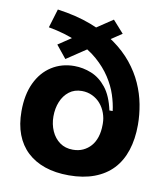

<svg xmlns="http://www.w3.org/2000/svg" viewBox="-82 -782 754 866"><g transform="rotate(10 295.0 -349.0)"><path d="M291 15Q229 15 181 -1.5Q133 -18 99.5 -49.5Q66 -81 48.5 -127Q31 -173 31 -233Q31 -309 56.5 -363Q82 -417 127.5 -446Q173 -475 231 -475Q271 -475 309.5 -459.5Q348 -444 377.5 -407Q407 -370 421 -305H436Q432 -339 419.5 -377.5Q407 -416 382 -454.5Q357 -493 318 -527Q279 -561 222 -587Q165 -613 87 -627L113 -713Q200 -701 267 -675.5Q334 -650 383 -615Q432 -580 466 -538Q500 -496 520.5 -450Q541 -404 550 -356.5Q559 -309 559 -263Q559 -198 542 -146Q525 -94 491.5 -58.5Q458 -23 407.5 -4Q357 15 291 15ZM289 -102Q315 -102 335.5 -111.5Q356 -121 371 -138Q386 -155 394 -180Q402 -205 402 -236V-242Q402 -266 393.5 -289.5Q385 -313 369.5 -331Q354 -349 332 -359.5Q310 -370 284 -370Q250 -370 226 -351.5Q202 -333 189.5 -302.5Q177 -272 177 -235Q177 -199 190.5 -168.5Q204 -138 229 -120Q254 -102 289 -102ZM138 -557 370 -712 420 -656 185 -499Z"/></g></svg>

Font: Bricolage Grotesque 28pt
Style: Bold
Weight: 700
Designer: Mathieu Triay
Foundry: Atelier Triay
Version: Version 1.000;gftools[0.9.30]